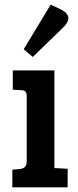

<svg xmlns="http://www.w3.org/2000/svg" viewBox="-20 -806 336 826"><path d="M214 -503V-83L271 -80V0H33V-76L66 -79Q95 -82 95 -111V-389Q95 -406 89.5 -412Q84 -418 70 -418L35 -420V-503ZM82 -594 198 -786 245 -764Q274 -748 274 -728Q274 -708 249 -685L121 -561Z"/></svg>

Font: Bree Serif
Style: Regular
Weight: 400
Designer: Veronika Burian, Jos Scaglione
Foundry: TypeTogether
Version: Version 1.002